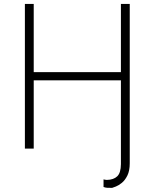

<svg xmlns="http://www.w3.org/2000/svg" viewBox="-20 -747 777 965"><path d="M105.1 0V-727.3H149.5V-384.6H587.7V-727.3H632.1V73.5Q632.1 111.5 620.2 135.3Q608.3 159.1 592.3 172.1Q576.3 185 562.7 190.3Q549 195.7 545.1 196.7Q543.7 197.1 544 197.1Q541.5 197.1 536.2 197.1Q528.1 197.4 519.2 196.9Q510.3 196.4 500.4 192.8V154.5Q507.1 156.6 517 157.3Q551.1 156.6 569.2 139.2Q587.4 121.8 587.7 77.8V-343.4H149.5V0Z"/></svg>

Font: Inter Extra Light BETA
Style: Regular
Weight: 200
Designer: Rasmus Andersson
Foundry: rsms
Version: Version 3.011;git-f93a4a705